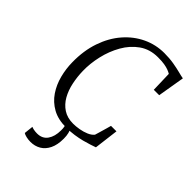

<svg xmlns="http://www.w3.org/2000/svg" viewBox="-282 -858 1193 1193"><g transform="rotate(45 314.0 -261.5)"><path d="M320 8Q250.5 8 201.8 -19.2Q153 -46.5 122.2 -92Q91.5 -137.5 77 -193.5Q62.5 -249.5 62 -306.5Q60.5 -407 88.8 -489Q117 -571 167.8 -629.5Q218.5 -688 285 -719.5Q351.5 -751 426 -751Q472 -751 509.8 -744.5Q547.5 -738 575 -730.8Q602.5 -723.5 618.5 -721L588.5 -543H541L537 -679Q526.5 -685.5 511.5 -691.2Q496.5 -697 473.8 -700.8Q451 -704.5 416.5 -704.5Q346 -704.5 294.5 -668.2Q243 -632 209.8 -573.5Q176.5 -515 160.8 -446.8Q145 -378.5 146.5 -314.5Q147.5 -264 157.8 -214.8Q168 -165.5 190.2 -126Q212.5 -86.5 248.2 -63Q284 -39.5 335 -39.5Q359.5 -39.5 388.2 -44.5Q417 -49.5 442 -60.2Q467 -71 480 -87.5Q484 -100.5 488 -114Q492 -127.5 496 -141.5Q500 -155.5 504 -169.2Q508 -183 511.5 -196.5H559.5L539.5 -36Q525.5 -31 503.5 -23.8Q481.5 -16.5 453.5 -9.2Q425.5 -2 392 3Q358.5 8 320 8ZM322 -12.5 343 -10.5Q350.5 2.5 355.5 22Q360.5 41.5 360.5 67.5Q360.5 121.5 343 157.2Q325.5 193 295.5 210.5Q265.5 228 228 228Q208.5 228 190.5 223.8Q172.5 219.5 164 213.5L170.5 153Q176.5 156.5 190.5 159.2Q204.5 162 220 162Q265.5 162 288.8 129Q312 96 312 43Q312.5 25 309.8 12.2Q307 -0.5 303 -10.5Z"/></g></svg>

Font: Merriweather 28pt Light
Style: Italic
Weight: 300
Italic angle: -7.8°
Version: Version 2.101